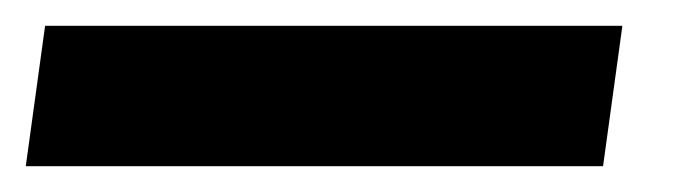

<svg xmlns="http://www.w3.org/2000/svg" viewBox="-70 -20 538 149"><path d="M413 0 398 109H-50L-35 0Z"/></svg>

Font: Exo 2 ExtraBold
Style: Italic
Weight: 800
Italic angle: -8°
Designer: Natanael Gama
Foundry: Natanael Gama
Version: Version 2.010